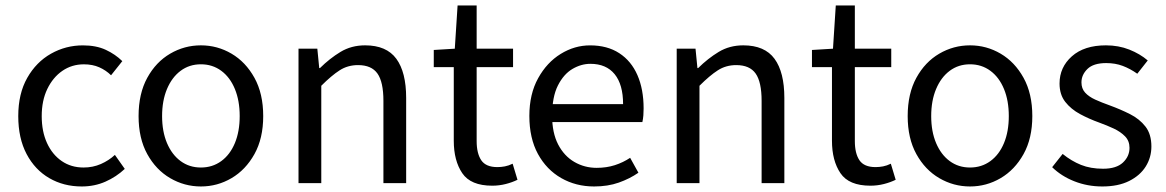

<svg xmlns="http://www.w3.org/2000/svg" viewBox="-20 -662 4214 694"><path d="M275.4 12Q210.1 12 158.2 -18.1Q106.3 -48.2 76.2 -105.1Q46 -162.1 46 -242.3Q46 -323.5 78.5 -380.6Q110.9 -437.7 164.3 -467.9Q217.7 -498 279.7 -498Q327.8 -498 362.3 -481.9Q396.9 -465.8 422.1 -441L381.4 -389.9Q363.1 -408 338.7 -418.8Q314.4 -429.5 283.3 -429.5Q239.7 -429.5 205.4 -405.9Q171.2 -382.3 151 -340.4Q130.8 -298.5 130.8 -242.3Q130.8 -186.7 149.9 -145Q169 -103.3 203 -79.9Q236.9 -56.5 282.1 -56.5Q315.7 -56.5 344.7 -69.2Q373.7 -82 395.3 -102.1L431 -51.5Q400.4 -22.8 361.1 -5.4Q321.7 12 275.4 12Z M706.2 12Q646.6 12 595.1 -18.1Q543.7 -48.1 512.3 -105Q480.9 -161.9 480.9 -242.4Q480.9 -323.5 512.3 -380.8Q543.7 -438 595.1 -468Q646.6 -498.1 706.2 -498.1Q765.7 -498.1 816.9 -468Q868 -438 899.7 -380.8Q931.4 -323.5 931.4 -242.4Q931.4 -161.9 899.7 -105Q868 -48.1 816.9 -18.1Q765.7 12 706.2 12ZM706.2 -56.5Q748 -56.5 779.8 -79.7Q811.6 -102.9 829 -144.8Q846.4 -186.7 846.4 -242.4Q846.4 -298.1 829 -340.3Q811.6 -382.6 779.8 -406.1Q748 -429.6 706.2 -429.6Q664.4 -429.6 632.9 -406.1Q601.4 -382.6 583.6 -340.3Q565.9 -298.1 565.9 -242.4Q565.9 -186.7 583.6 -144.8Q601.4 -102.9 632.9 -79.7Q664.4 -56.5 706.2 -56.5Z M1059 0V-486.1H1127L1133.9 -416H1136.6Q1171.7 -450.7 1210.8 -474.4Q1250 -498.1 1299.7 -498.1Q1377 -498.1 1412.6 -449.5Q1448.1 -401 1448.1 -308V0H1365.9V-297.4Q1365.9 -365.6 1344.4 -396.1Q1322.9 -426.7 1274.2 -426.7Q1236.9 -426.7 1207.6 -407.8Q1178.3 -389 1141.3 -352V0Z M1759.2 9.2Q1681.5 9.2 1650.9 -36Q1620.2 -81.3 1620.2 -153.3V-419.3H1547.9V-481.4L1623.9 -486L1634 -642.3H1702.9V-486H1834.5V-419.3H1702.9V-151.8Q1702.9 -107.6 1719.5 -82.8Q1736.2 -58 1777.7 -58Q1791.1 -58 1804.9 -60.6Q1818.7 -63.2 1833 -70.3L1850.5 -12.2Q1831.5 -2.8 1807.8 3.2Q1784.1 9.2 1759.2 9.2Z M2127.4 12Q2061.8 12 2008.7 -18.3Q1955.5 -48.6 1924.4 -105.5Q1893.4 -162.5 1893.4 -242.9Q1893.4 -322.1 1925.1 -379.2Q1956.7 -436.4 2006.8 -467.2Q2056.8 -498 2112.9 -498Q2175.3 -498 2218.5 -469.7Q2261.8 -441.5 2284.1 -390.3Q2306.4 -339.2 2306.4 -270Q2306.4 -257.5 2305.5 -245.2Q2304.6 -232.9 2301.9 -220.8H1952.3V-285.6H2232.2Q2232.2 -356.4 2201.7 -393.9Q2171.1 -431.3 2114.1 -431.3Q2080.7 -431.3 2049 -412.7Q2017.3 -394 1996.5 -352.8Q1975.7 -311.5 1975.7 -243.7Q1975.7 -181.8 1997.4 -139.9Q2019.2 -98 2056.1 -76.6Q2092.9 -55.3 2136.7 -55.3Q2172.2 -55.3 2202.4 -65Q2232.7 -74.8 2257.7 -91.6L2287.6 -37.7Q2256.3 -16 2216.7 -2Q2177.1 12 2127.4 12Z M2426 0V-486.1H2494L2500.9 -416H2503.6Q2538.7 -450.7 2577.8 -474.4Q2617 -498.1 2666.7 -498.1Q2744 -498.1 2779.6 -449.5Q2815.1 -401 2815.1 -308V0H2732.9V-297.4Q2732.9 -365.6 2711.4 -396.1Q2689.9 -426.7 2641.2 -426.7Q2603.9 -426.7 2574.6 -407.8Q2545.3 -389 2508.3 -352V0Z M3126.2 9.2Q3048.5 9.2 3017.9 -36Q2987.2 -81.3 2987.2 -153.3V-419.3H2914.9V-481.4L2990.9 -486L3001 -642.3H3069.9V-486H3201.5V-419.3H3069.9V-151.8Q3069.9 -107.6 3086.5 -82.8Q3103.2 -58 3144.7 -58Q3158.1 -58 3171.9 -60.6Q3185.7 -63.2 3200 -70.3L3217.5 -12.2Q3198.5 -2.8 3174.8 3.2Q3151.1 9.2 3126.2 9.2Z M3486.2 12Q3426.6 12 3375.1 -18.1Q3323.7 -48.1 3292.3 -105Q3260.9 -161.9 3260.9 -242.4Q3260.9 -323.5 3292.3 -380.8Q3323.7 -438 3375.1 -468Q3426.6 -498.1 3486.2 -498.1Q3545.7 -498.1 3596.9 -468Q3648 -438 3679.7 -380.8Q3711.4 -323.5 3711.4 -242.4Q3711.4 -161.9 3679.7 -105Q3648 -48.1 3596.9 -18.1Q3545.7 12 3486.2 12ZM3486.2 -56.5Q3528 -56.5 3559.8 -79.7Q3591.6 -102.9 3609 -144.8Q3626.4 -186.7 3626.4 -242.4Q3626.4 -298.1 3609 -340.3Q3591.6 -382.6 3559.8 -406.1Q3528 -429.6 3486.2 -429.6Q3444.4 -429.6 3412.9 -406.1Q3381.4 -382.6 3363.6 -340.3Q3345.9 -298.1 3345.9 -242.4Q3345.9 -186.7 3363.6 -144.8Q3381.4 -102.9 3412.9 -79.7Q3444.4 -56.5 3486.2 -56.5Z M3964.5 12Q3910.8 12 3863.6 -6.6Q3816.4 -25.1 3783.1 -57.7L3821 -105.6Q3852.8 -79.9 3887.4 -66Q3922 -52.1 3967.2 -52.1Q4015.1 -52.1 4038.9 -74.4Q4062.7 -96.8 4062.7 -127.6Q4062.7 -152.6 4046.6 -169.2Q4030.5 -185.7 4005.6 -197.4Q3980.6 -209 3953 -219Q3916.8 -232 3884 -249.6Q3851.2 -267.3 3830.5 -293.7Q3809.8 -320.2 3809.8 -360.1Q3809.8 -418.9 3854.4 -458.5Q3899 -498.1 3977.5 -498.1Q4023.1 -498.1 4061.9 -482.8Q4100.7 -467.4 4128.6 -443.5L4090.8 -395.5Q4065.3 -413.6 4038.3 -423.8Q4011.3 -434 3978.5 -434Q3932.4 -434 3910.7 -412.8Q3889 -391.6 3889 -364.3Q3889 -341.9 3902.2 -327.3Q3915.4 -312.7 3938.7 -302Q3962 -291.4 3992.1 -280.7Q4030.1 -266.8 4064.5 -249.5Q4099 -232.1 4120.4 -204.5Q4141.8 -176.9 4141.8 -132.5Q4141.8 -93.1 4121.4 -60.3Q4101 -27.6 4061.4 -7.8Q4021.8 12 3964.5 12Z"/></svg>

Font: Source Sans 3 VF
Style: Regular
Weight: 200
Designer: Paul D. Hunt
Foundry: Adobe
Version: Version 3.046;hotconv 1.0.118;makeotfexe 2.5.65603